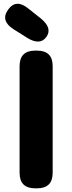

<svg xmlns="http://www.w3.org/2000/svg" viewBox="-20 -1019 390 1039"><path d="M170 0Q86 0 86 -84V-661Q86 -745 170 -745H181Q265 -745 265 -661V-84Q265 0 181 0ZM231 -819Q196 -771 126 -815L53 -861Q-19 -907 24 -967Q67 -1027 133 -973L201 -919Q265 -867 231 -819Z"/></svg>

Font: Resource Han Rounded TW Heavy
Style: Regular
Weight: 900
Designer: Cyano Hao (round all glyphs); Ryoko NISHIZUKA 西塚涼子 (kana, bopomofo & ideographs); Paul D. Hunt (Latin, Greek & Cyrillic)
Foundry: Cyano Hao
Version: 0.990